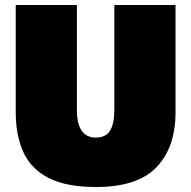

<svg xmlns="http://www.w3.org/2000/svg" viewBox="-20 -733 766 769"><path d="M365 16Q246 16 175.5 -19.8Q105 -55.5 74 -122.8Q43 -190 43 -284V-713H288V-293Q288 -182 364 -182Q404 -182 421 -210.2Q438 -238.5 438 -293V-713H683V-283Q683 -143 607 -63.5Q531 16 365 16Z"/></svg>

Font: Commissioner Black
Style: Regular
Weight: 900
Designer: Kostas Bartsokas
Foundry: Kostas Bartsokas
Version: Version 1.000; ttfautohint (v1.8.3)